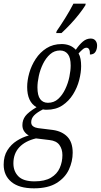

<svg xmlns="http://www.w3.org/2000/svg" viewBox="-63 -786 549 1046"><path d="M122 240Q41 240 -1 205Q-43 170 -43 111Q-43 65 -23 33Q-3 1 28.5 -19Q60 -39 94 -48Q80 -55 69.5 -69.5Q59 -84 59 -104Q59 -132 75 -153.5Q91 -175 136 -202Q85 -231 85 -312Q85 -348 96.5 -388.5Q108 -429 131.5 -465Q155 -501 190.5 -523.5Q226 -546 273 -546Q296 -546 315.5 -538.5Q335 -531 350 -515Q369 -543 388.5 -559.5Q408 -576 431 -576Q448 -576 457 -565Q466 -554 466 -538Q466 -518 457 -503.5Q448 -489 427 -489Q428 -526 408 -526Q398 -526 388 -517.5Q378 -509 365 -495Q373 -481 376 -463.5Q379 -446 379 -426Q379 -391 368.5 -350Q358 -309 335 -272Q312 -235 276.5 -211.5Q241 -188 190 -188Q185 -188 180 -188.5Q175 -189 171 -190Q139 -174 123 -157.5Q107 -141 107 -120Q107 -105 118 -97.5Q129 -90 144 -88L225 -78Q275 -71 304 -41Q333 -11 333 46Q333 93 312.5 137.5Q292 182 245.5 211Q199 240 122 240ZM198 -226Q231 -226 254 -247Q277 -268 292.5 -300.5Q308 -333 315 -367.5Q322 -402 322 -429Q322 -472 306.5 -491.5Q291 -511 264 -511Q233 -511 210 -490.5Q187 -470 171.5 -438.5Q156 -407 148.5 -372.5Q141 -338 141 -310Q141 -266 156 -246Q171 -226 198 -226ZM125 202Q181 202 214.5 182Q248 162 262.5 129Q277 96 277 59Q277 26 260.5 3.5Q244 -19 207 -23L133 -32Q74 -18 42 16.5Q10 51 10 104Q10 147 37 174.5Q64 202 125 202ZM243 -606 246 -617Q267 -647 292 -687Q317 -727 337 -766H404L402 -757Q389 -736 367 -708Q345 -680 319.5 -653Q294 -626 272 -606Z"/></svg>

Font: Noto Serif ExtraCondensed Light
Style: Italic
Weight: 300
Width: 2
Italic angle: -12°
Designer: Monotype Design Team
Foundry: Monotype Imaging Inc.
Version: Version 2.014; ttfautohint (v1.8.4.7-5d5b)